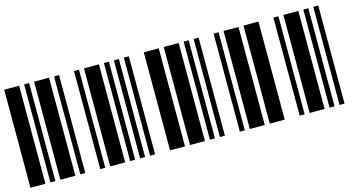

<svg xmlns="http://www.w3.org/2000/svg" viewBox="-68 -853 2056 1116"><g transform="rotate(-15 960.0 -295.0)"><path d="M0 0V-590H90V0ZM120 0V-590H150V0ZM180 0V-590H270V0ZM300 0V-590H330V0ZM420 0V-590H450V0Z M480 0V-590H570V0ZM600 0V-590H630V0ZM660 0V-590H690V0ZM720 0V-590H750V0ZM840 0V-590H930V0Z M960 0V-590H1050V0ZM1080 0V-590H1110V0ZM1140 0V-590H1170V0ZM1260 0V-590H1290V0ZM1320 0V-590H1410V0Z M1440 0V-590H1530V0ZM1620 0V-590H1650V0ZM1680 0V-590H1770V0ZM1800 0V-590H1830V0ZM1860 0V-590H1890V0Z"/></g></svg>

Font: Libre Barcode 39
Style: Regular
Weight: 400
Version: Version 1.005; ttfautohint (v1.8.3)